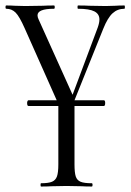

<svg xmlns="http://www.w3.org/2000/svg" viewBox="-23 -406 477 701"><path d="M431 -374Q406 -374 388 -357.5Q370 -341 354 -301L249 -40H356Q361 -40 361 -30Q361 -19 356 -19H249V194Q249 224 253.5 238Q258 252 271 257.5Q284 263 312 263Q315 263 315 269Q315 275 312 275Q289 275 275 274L220 273L165 274Q151 275 127 275Q125 275 125 269Q125 263 127 263Q154 263 167 257.5Q180 252 185 238Q190 224 190 194V-19H81Q76 -19 76 -30Q76 -34 77.5 -37Q79 -40 81 -40H184L67 -303Q48 -346 34 -360Q20 -374 0 -374Q-3 -374 -3 -380Q-3 -386 0 -386Q19 -386 30 -385L69 -384L134 -385Q149 -386 174 -386Q177 -386 177 -380Q177 -374 174 -374Q114 -374 114 -350Q114 -343 118 -335L242 -60L334 -306Q340 -323 340 -335Q340 -355 321.5 -364.5Q303 -374 262 -374Q260 -374 260 -380Q260 -386 262 -386Q289 -386 303 -385L363 -384L399 -385Q409 -386 431 -386Q433 -386 433 -380Q433 -374 431 -374Z"/></svg>

Font: Cormorant Garamond
Style: Regular
Weight: 400
Designer: Christian Thalmann (Catharsis Fonts)
Version: Version 3.000